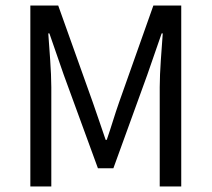

<svg xmlns="http://www.w3.org/2000/svg" viewBox="-20 -676 767 696"><path d="M90 -656V0H166V-360C166 -418 159 -497 155 -555H159L211 -405L335 -66H391L514 -405L566 -555H570C566 -497 559 -418 559 -360V0H637V-656H536L412 -306C396 -261 383 -215 367 -169H363C347 -215 332 -261 316 -306L191 -656Z"/></svg>

Font: Cambridge Sans
Style: Regular
Weight: 400
Version: Version 2.020;PS 002.020;hotconv 1.0.88;makeotf.lib2.5.64775